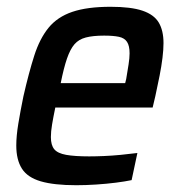

<svg xmlns="http://www.w3.org/2000/svg" viewBox="-20 -538 530 566"><path d="M205 8Q139 8 100 -3.5Q61 -15 44.5 -41Q28 -67 28 -109Q28 -137 34 -173.5Q40 -210 49 -254Q65 -324 81 -374Q97 -424 123 -456Q149 -488 193 -503Q237 -518 306 -518Q366 -518 400 -506.5Q434 -495 448 -471.5Q462 -448 462 -411Q462 -392 459 -367.5Q456 -343 450.5 -315Q445 -287 438 -255L430 -221H143Q137 -192 133.5 -171Q130 -150 130 -134Q130 -110 140 -98Q150 -86 175 -81.5Q200 -77 243 -77Q262 -77 286 -78Q310 -79 336 -81.5Q362 -84 385 -87L368 -7Q349 -3 321.5 0.5Q294 4 263.5 6Q233 8 205 8ZM159 -293H349L352 -305Q356 -329 359 -348Q362 -367 362 -381Q362 -403 354.5 -414.5Q347 -426 330.5 -429.5Q314 -433 287 -433Q254 -433 233 -427.5Q212 -422 199.5 -407.5Q187 -393 177.5 -365.5Q168 -338 159 -293Z"/></svg>

Font: Saira SemiCondensed Medium
Style: Italic
Weight: 500
Width: 4
Italic angle: -12°
Designer: Hector Gatti with collaboration of the Omnibus-Type team
Foundry: Omnibus-Type
Version: Version 1.101